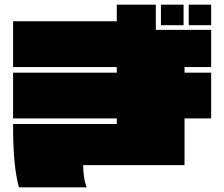

<svg xmlns="http://www.w3.org/2000/svg" viewBox="-20 -757 960 822"><path d="M884 -649H788V-737H884ZM766 -649H669V-737H766ZM61 45Q49 2 42.5 -62Q36 -126 36 -226H480V-250H36V-446H480V-470H36V-666H480V-737H647V-629H884V-470H770V-446H884V-250H770V-50H336Q336 -26 339.5 -1Q343 24 351 45Z"/></svg>

Font: ChangwonDangamAsac Bold
Style: Regular
Weight: 700
Designer: Choi Chi-young, Lee Youngbeen, Kim Jungjin, Yoon Jihee, Han Dohee
Foundry: YoonDesign Inc.
Version: Version 1.010;Build 20210623